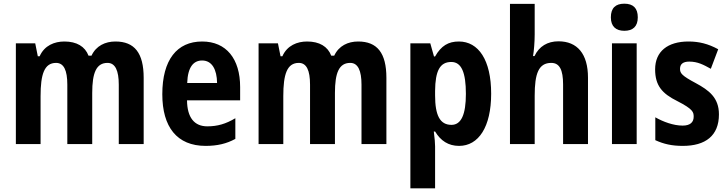

<svg xmlns="http://www.w3.org/2000/svg" viewBox="-20 -847 3946 1041"><path d="M606 -622C551 -622 501 -599 476 -545H460C441 -595 396 -622 329 -622C276 -622 221 -601 195 -542H185L171 -612H66V-66H200V-326C200 -444 220 -506 284 -506C326 -506 345 -466 345 -388V-66H480V-343C480 -452 502 -506 563 -506C605 -506 624 -464 624 -388V-66H759V-425C759 -560 709 -622 606 -622Z M1076 -622C939 -622 860 -522 860 -336C860 -159 939 -56 1095 -56C1158 -56 1209 -68 1256 -94V-206C1204 -175 1159 -162 1104 -162C1034 -162 995 -209 994 -303H1282V-375C1282 -528 1207 -622 1076 -622ZM1076 -519C1129 -519 1156 -471 1157 -397H995C998 -485 1030 -519 1076 -519Z M1922 -622C1867 -622 1817 -599 1792 -545H1776C1757 -595 1712 -622 1645 -622C1592 -622 1537 -601 1511 -542H1501L1487 -612H1382V-66H1516V-326C1516 -444 1536 -506 1600 -506C1642 -506 1661 -466 1661 -388V-66H1796V-343C1796 -452 1818 -506 1879 -506C1921 -506 1940 -464 1940 -388V-66H2075V-425C2075 -560 2025 -622 1922 -622Z M2468 -622C2411 -622 2372 -599 2339 -541H2333L2313 -612H2205V174H2339V-53C2339 -70 2337 -96 2332 -134H2339C2369 -84 2411 -56 2469 -56C2575 -56 2643 -159 2643 -339C2643 -522 2574 -622 2468 -622ZM2427 -511C2482 -511 2506 -454 2506 -338C2506 -227 2481 -170 2428 -170C2365 -170 2339 -222 2339 -330V-354C2340 -463 2365 -511 2427 -511Z M2879 -660V-826H2745V-66H2879V-328C2879 -448 2900 -506 2969 -506C3014 -506 3033 -468 3033 -389V-66H3168V-426C3168 -555 3110 -623 3008 -623C2949 -623 2903 -596 2878 -543H2870C2875 -570 2879 -621 2879 -660Z M3365 -827C3318 -827 3292 -804 3292 -753C3292 -703 3320 -680 3365 -680C3411 -680 3438 -703 3438 -753C3438 -803 3413 -827 3365 -827ZM3432 -612H3298V-66H3432Z M3878 -227C3878 -318 3823 -358 3753 -396C3676 -437 3667 -450 3667 -474C3667 -500 3684 -513 3717 -513C3763 -513 3794 -496 3834 -474L3874 -580C3819 -610 3769 -622 3713 -622C3600 -622 3532 -568 3532 -471C3532 -384 3569 -340 3652 -299C3738 -255 3741 -239 3741 -214C3741 -184 3722 -166 3681 -166C3631 -166 3575 -187 3533 -211V-87C3579 -66 3623 -56 3682 -56C3805 -56 3878 -111 3878 -227Z"/></svg>

Font: Noto Sans Malayalam UI Condensed
Style: Bold
Weight: 700
Width: 3
Designer: Jelle Bosma - Monotype Design Team
Foundry: Monotype Imaging Inc.
Version: Version 2.104